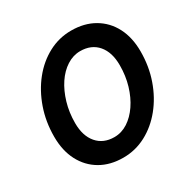

<svg xmlns="http://www.w3.org/2000/svg" viewBox="-162 -858 998 1016"><g transform="rotate(-30 336.5 -350.5)"><path d="M308 10Q228 10 169 -24.5Q110 -59 77.5 -121.5Q45 -184 45 -269Q45 -360 73 -440Q101 -520 150 -581Q199 -642 264 -676.5Q329 -711 403 -711Q483 -711 542.5 -676.5Q602 -642 634.5 -579.5Q667 -517 667 -432Q667 -341 639 -261Q611 -181 561.5 -120Q512 -59 447 -24.5Q382 10 308 10ZM321 -108Q365 -108 403.5 -133Q442 -158 471.5 -201.5Q501 -245 518 -302Q535 -359 535 -424Q535 -503 496.5 -548Q458 -593 390 -593Q347 -593 308 -568Q269 -543 240 -499.5Q211 -456 194 -398.5Q177 -341 177 -276Q177 -198 215.5 -153Q254 -108 321 -108Z"/></g></svg>

Font: Red Hat Display
Style: Bold Italic
Weight: 700
Italic angle: -12°
Designer: Pentagram, MCKL
Foundry: Pentagram, MCKL
Version: Version 1.023; ttfautohint (v1.8.3)